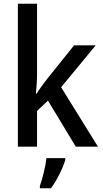

<svg xmlns="http://www.w3.org/2000/svg" viewBox="-20 -780 547 1021"><path d="M177 -386V-760H75V0H177V-190L235 -245L383 0H501L305 -316L489 -539H374L228 -357C212 -337 187 -302 175 -282H171C174 -314 177 -356 177 -386ZM327 71V61H227C223 102 205 174 192 209V221H251C284 177 314 114 327 71Z"/></svg>

Font: Noto Sans Myanmar UI SemiCondensed Medium
Style: Regular
Weight: 500
Width: 4
Designer: Monotype Design Team
Foundry: Monotype Imaging Inc.
Version: Version 2.103